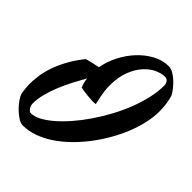

<svg xmlns="http://www.w3.org/2000/svg" viewBox="-226 -822 1021 1021"><g transform="rotate(45 285.0 -311.0)"><path d="M566.9 -595.2Q573.7 -571.8 577.4 -546.1Q581.1 -520.5 581.1 -491.2Q581.1 -449.2 570.6 -402.3Q560.1 -355.5 540.8 -307.6Q521.5 -259.8 494.4 -212.9Q467.3 -166 434.6 -123.5Q401.9 -81.1 364.5 -44.7Q327.1 -8.3 286.9 18.3Q246.6 44.9 204.3 60.1Q162.1 75.2 120.1 75.2Q103.5 75.2 83.5 62.5Q63.5 49.8 45.2 31.7Q26.9 13.7 13.2 -5.9Q-0.5 -25.4 -3.9 -39.1Q-4.9 -41.5 -6.1 -49.1Q-7.3 -56.6 -8.3 -66.2Q-9.3 -75.7 -10.3 -85.9Q-11.2 -96.2 -11.2 -104Q-11.2 -134.8 -6.3 -169.7Q-1.5 -204.6 11.7 -243.2Q24.9 -281.7 47.9 -324Q70.8 -366.2 106.9 -411.1Q112.3 -413.1 121.3 -415.5Q130.4 -418 141.4 -420.4Q152.3 -422.9 164.1 -425.3Q175.8 -427.7 187 -430.2Q195.8 -480 220.2 -527.8Q244.6 -575.7 279.8 -613.3Q314.9 -650.9 357.7 -673.8Q400.4 -696.8 445.8 -696.8Q463.4 -696.8 482.2 -685.8Q501 -674.8 517.6 -658.9Q534.2 -643.1 547.4 -625.7Q560.5 -608.4 566.9 -595.2ZM198.2 -289.1Q194.3 -298.8 190.7 -311.3Q187 -323.7 184.6 -343.8Q165.5 -310.1 145.8 -272.2Q126 -234.4 110.1 -195.6Q94.2 -156.7 84.2 -118.4Q74.2 -80.1 74.2 -44.9Q74.2 -36.6 76.9 -28.8Q79.6 -21 84 -14.6Q88.4 -8.3 93.8 -4.6Q99.1 -1 104 -1Q128.9 -1 159.2 -16.8Q189.5 -32.7 222.2 -60.8Q254.9 -88.9 288.3 -127.2Q321.8 -165.5 352.8 -210.9Q383.8 -256.3 411.1 -306.4Q438.5 -356.4 458.5 -407.7Q478.5 -459 490.2 -509.8Q502 -560.5 502 -606.9Q502 -621.1 494.1 -632.1Q486.3 -643.1 471.2 -643.1Q445.8 -643.1 415.3 -629.2Q384.8 -615.2 358.2 -585.9Q331.5 -556.6 313.7 -511Q295.9 -465.3 295.9 -401.9Q295.9 -378.9 298.8 -357.9Q301.8 -336.9 304.9 -320.6Q308.1 -304.2 311 -293.5Q314 -282.7 314 -279.8Q304.7 -277.8 287.8 -278.3Q271 -278.8 253.2 -280.8Q235.4 -282.7 220 -284.9Q204.6 -287.1 198.2 -289.1Z"/></g></svg>

Font: Yesteryear
Style: Regular
Weight: 400
Designer: Astigmatic (AOETI)
Foundry: Astigmatic (AOETI)
Version: Version 1.000